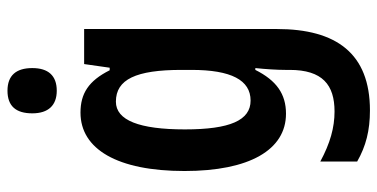

<svg xmlns="http://www.w3.org/2000/svg" viewBox="-274 -520 1033 526"><g transform="rotate(-90 243.0 -256.5)"><path d="M258 -753C216 -753 196 -730 196 -685C196 -641 218 -618 258 -618C299 -618 320 -641 320 -685C320 -729 300 -753 258 -753ZM198 -553C98 -553 38 -452 38 -268C38 -90 96 10 195 10C249 10 286 -16 315 -74H320C317 -46 315 -14 315 8V20C315 110 274 143 201 143C157 143 114 131 64 104V205C106 229 149 240 204 240C360 240 427 148 427 -15V-543H331L321 -473H314C285 -531 250 -553 198 -553ZM228 -456C289 -456 315 -401 315 -276V-249C315 -140 287 -87 231 -87C177 -87 152 -143 152 -267C152 -392 177 -456 228 -456Z"/></g></svg>

Font: Noto Sans Armenian ExtraCondensed SemiBold
Style: Regular
Weight: 600
Width: 2
Designer: Monotype Design Team
Foundry: Monotype Imaging Inc.
Version: Version 2.008